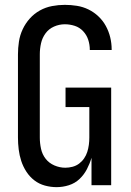

<svg xmlns="http://www.w3.org/2000/svg" viewBox="-20 -763 540 791"><path d="M213 8Q189 8 165 1.5Q141 -5 121.5 -20Q102 -35 88.5 -56Q75 -77 67.5 -100Q60 -123 57 -147.5Q54 -172 54 -196V-539Q54 -565 58 -591.5Q62 -618 73.5 -642.5Q85 -667 103 -687Q121 -707 144.5 -720Q168 -733 194.5 -738Q221 -743 247 -743Q272 -743 297 -739Q322 -735 344.5 -724Q367 -713 385.5 -695.5Q404 -678 416 -656Q428 -634 434 -609.5Q440 -585 440 -560V-557H350V-558Q350 -579 343.5 -599Q337 -619 322.5 -634.5Q308 -650 288 -656.5Q268 -663 247 -663Q224 -663 202.5 -653.5Q181 -644 167.5 -625.5Q154 -607 149 -584.5Q144 -562 144 -539V-196Q144 -173 149 -150Q154 -127 168 -109Q182 -91 204 -81.5Q226 -72 249 -72Q264 -72 279 -76Q294 -80 306 -89Q318 -98 326.5 -110.5Q335 -123 339.5 -137Q344 -151 346 -166Q348 -181 348 -196V-322H250V-402H438V0H357V-113Q350 -89 338 -66Q326 -43 307.5 -25.5Q289 -8 264 0Q239 8 213 8Z"/></svg>

Font: Iosevka Curly Medium
Style: Regular
Weight: 500
Monospace: yes
Designer: Belleve Invis
Foundry: Belleve Invis
Version: Version 22.1.2; ttfautohint (v1.8.4)